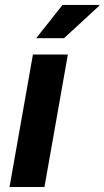

<svg xmlns="http://www.w3.org/2000/svg" viewBox="-20 -743 414 763"><path d="M17.9 0 110.9 -526.4H249.7L156.7 0ZM123.7 -591.2 228.6 -723.4H374.1L374.4 -720.2L234.5 -591.2Z"/></svg>

Font: Archivo Variable SemiBold
Style: Italic
Weight: 600
Italic angle: -10°
Designer: Hector Gatti
Foundry: Omnibus-Type
Version: Version 2.001